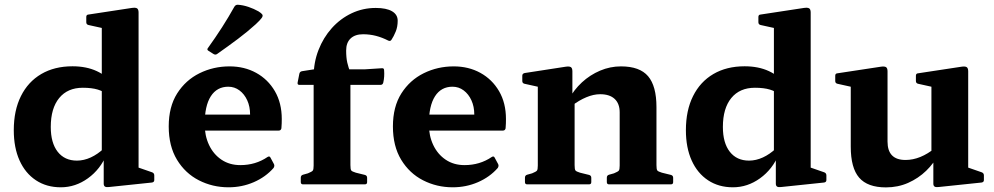

<svg xmlns="http://www.w3.org/2000/svg" viewBox="-20 -796 4291 829"><path d="M419.5 -162V-591.1H578.3V-162ZM445.5 -386.2Q428.4 -401.2 402.3 -409.2Q376.2 -417.1 337.5 -417.1Q272 -417.1 235.6 -372.8Q199.2 -328.4 199.2 -247.9Q199.2 -178.9 229.1 -140.7Q259 -102.5 312.2 -102.5Q342 -102.5 372.1 -116.3Q402.1 -130.1 429.4 -156L440.6 -130.1Q413.8 -65.2 359.7 -26.2Q305.7 12.7 242.6 12.7Q181 12.7 135.2 -17.6Q89.3 -47.9 64.4 -103.2Q39.5 -158.5 39.5 -233.9Q39.5 -319.2 70.4 -381.1Q101.2 -443 158.2 -476.4Q215.2 -509.8 293 -509.8Q353 -509.8 397.9 -488.9Q442.8 -468.1 483.4 -422ZM419.5 -565.1V-715.8L438.7 -671.1L362.1 -688Q352.5 -690.2 352.5 -700.2V-722.8Q352.5 -732.9 362.5 -733.3L548.2 -761.6Q564.6 -764.1 571.5 -760.1Q578.3 -756 578.3 -741.8V-565.1ZM578.3 -162V-43.8L559.3 -78.9L637.1 -51.9Q646.1 -48.3 646.1 -38.7V-18.5Q646.1 -9.5 636.1 -7.9L450.8 11.5Q438.6 13.1 433.2 9.6Q427.8 6.1 427.8 -3.1V-122.3L419.5 -136V-162Z M966.8 12.7Q897.7 12.7 838.7 -17.5Q779.7 -47.7 744.1 -106.4Q708.5 -165.1 708.5 -250.2Q708.5 -335.1 745 -392.7Q781.6 -450.2 841.5 -479.8Q901.5 -509.4 971 -509.4Q1035.2 -509.4 1086.1 -481.4Q1137 -453.4 1166.8 -402.4Q1196.6 -351.3 1196.6 -282.2Q1196.6 -273.5 1196.3 -263.4Q1196 -253.3 1195 -241.8Q1192.6 -232.2 1183.6 -232.2H851.4V-301.1H1086.3L1059.8 -285.6Q1059.8 -290.6 1059.8 -294.2Q1059.8 -297.8 1059.8 -301.8Q1059.8 -335.8 1047.5 -362.8Q1035.2 -389.8 1013.9 -405.7Q992.6 -421.6 965.7 -421.6Q916.7 -421.6 890.2 -380.3Q863.7 -339 863.7 -259.9Q863.7 -209.9 882.7 -169.8Q901.8 -129.6 936.6 -106.3Q971.3 -83.1 1017.6 -83.1Q1083.9 -83.1 1135.4 -118.3Q1144.2 -123.7 1148 -115.1L1162.9 -87.4Q1166.7 -79.9 1161.3 -70.9Q1126.8 -31.6 1075.7 -9.4Q1024.7 12.7 966.8 12.7ZM917.7 -563.1Q910.5 -557.7 902.1 -562.7L880.1 -576.6Q871.7 -581.6 878.1 -589.1Q910.2 -633.7 938.7 -678.1Q967.2 -722.6 992.1 -767.3Q997.5 -775.9 1007.1 -775.5Q1029.4 -774.1 1053 -766.1Q1076.6 -758 1096.2 -746.9Q1108.9 -739 1112.6 -733.2Q1116.3 -727.4 1109.8 -718.3Q1103.4 -709.2 1084.2 -691.3Q1049.8 -660 1007.7 -628.3Q965.7 -596.7 917.7 -563.1Z M1334.2 -464.9Q1334.2 -526.2 1355.1 -579.9Q1375.9 -633.5 1412.6 -674.5Q1449.3 -715.4 1498 -738.6Q1546.8 -761.7 1602.1 -761.7Q1648.4 -761.7 1672.8 -747.3Q1697.1 -733 1697.1 -706.6Q1697.1 -680.1 1688.5 -659.5Q1680 -638.8 1670.3 -624.3Q1665.1 -616.3 1656.1 -620.9Q1630.1 -634.2 1603.2 -641.2Q1576.4 -648.1 1547.7 -648.1Q1513.1 -648.1 1493.9 -630Q1474.6 -611.8 1474.6 -578Q1474.6 -547.1 1479.4 -525.9Q1484.2 -504.7 1493 -483.2V0H1334.2ZM1272.6 -429.5Q1263.4 -429.5 1265 -439.5L1272.5 -477.5Q1274.5 -487.1 1284.5 -488.7L1336 -496.7H1555.8L1628.9 -501.4Q1638.5 -502.6 1638.5 -492Q1639.5 -479.3 1638.7 -465.9Q1637.9 -452.4 1634.8 -439.1Q1632.3 -429.5 1622.8 -429.5ZM1288.3 0Q1278.7 0 1278.7 -10V-28.8Q1278.7 -38.8 1288.1 -41.6L1309.5 -47.6Q1327 -54.7 1330.6 -59.6Q1334.2 -64.5 1334.2 -81.4V-180H1493V-83.3Q1493 -65.1 1496.5 -60.2Q1500 -55.3 1516.4 -50.4L1556.1 -40.6Q1565.1 -37.8 1565.1 -28.4V-9.6Q1565.1 0 1555.1 0Z M1934.8 12.7Q1865.7 12.7 1806.7 -17.5Q1747.7 -47.7 1712.1 -106.4Q1676.5 -165.1 1676.5 -250.2Q1676.5 -335.1 1713 -392.7Q1749.6 -450.2 1809.5 -479.8Q1869.5 -509.4 1939 -509.4Q2003.2 -509.4 2054.1 -481.4Q2105 -453.4 2134.8 -402.4Q2164.6 -351.3 2164.6 -282.2Q2164.6 -273.5 2164.3 -263.4Q2164 -253.3 2163 -241.8Q2160.6 -232.2 2151.6 -232.2H1819.4V-301.1H2054.3L2027.8 -285.6Q2027.8 -290.6 2027.8 -294.2Q2027.8 -297.8 2027.8 -301.8Q2027.8 -335.8 2015.5 -362.8Q2003.2 -389.8 1981.9 -405.7Q1960.6 -421.6 1933.7 -421.6Q1884.7 -421.6 1858.2 -380.3Q1831.7 -339 1831.7 -259.9Q1831.7 -209.9 1850.7 -169.8Q1869.8 -129.6 1904.6 -106.3Q1939.3 -83.1 1985.6 -83.1Q2051.9 -83.1 2103.4 -118.3Q2112.2 -123.7 2116 -115.1L2130.9 -87.4Q2134.7 -79.9 2129.3 -70.9Q2094.8 -31.6 2043.7 -9.4Q1992.7 12.7 1934.8 12.7Z M2655.6 -310.9Q2655.6 -348.8 2633.8 -369Q2612.1 -389.2 2571.3 -389.2Q2542.9 -389.2 2511.6 -376.1Q2480.2 -363 2450.2 -340L2435.3 -365.8Q2457.7 -408.1 2492.6 -440.4Q2527.6 -472.6 2571 -491Q2614.5 -509.4 2661.2 -509.4Q2742.2 -509.4 2778.3 -466.9Q2814.4 -424.4 2814.4 -333.5V0H2655.6ZM2302.1 0V-311.3H2461V0ZM2256.2 0Q2246.6 0 2246.6 -10V-28.8Q2246.6 -38.8 2256 -41.6L2277.4 -47.6Q2295 -54.7 2298.6 -59.6Q2302.1 -64.5 2302.1 -81.4V-180H2461V-83.3Q2461 -65.1 2464.5 -60.2Q2468 -55.3 2484.3 -50.4L2524 -40.6Q2533 -37.8 2533 -28.4V-9.6Q2533 0 2523 0ZM2609.7 0Q2600.1 0 2600.1 -10V-28.8Q2600.1 -38.8 2609.5 -41.6L2630.9 -47.6Q2648.4 -54.7 2652 -59.6Q2655.6 -64.5 2655.6 -81.4V-180H2814.4V-83.3Q2814.4 -65.1 2817.9 -60.2Q2821.4 -55.3 2837.8 -50.4L2877.5 -40.6Q2886.5 -37.8 2886.5 -28.4V-9.6Q2886.5 0 2876.5 0ZM2302.1 -311.3V-462L2321.3 -417.3L2244.7 -434.3Q2235.1 -436.4 2235.1 -446.4V-469Q2235.1 -478.2 2245.1 -480.6L2421.3 -507.8Q2437.7 -510.4 2444.6 -506.3Q2451.4 -502.2 2451.4 -488V-376.7L2461 -360.9V-311.3Z M3321.5 -162V-591.1H3480.3V-162ZM3347.5 -386.2Q3330.4 -401.2 3304.3 -409.2Q3278.2 -417.1 3239.5 -417.1Q3174 -417.1 3137.6 -372.8Q3101.2 -328.4 3101.2 -247.9Q3101.2 -178.9 3131.1 -140.7Q3161 -102.5 3214.2 -102.5Q3244 -102.5 3274.1 -116.3Q3304.1 -130.1 3331.4 -156L3342.6 -130.1Q3315.8 -65.2 3261.7 -26.2Q3207.7 12.7 3144.6 12.7Q3083 12.7 3037.2 -17.6Q2991.3 -47.9 2966.4 -103.2Q2941.5 -158.5 2941.5 -233.9Q2941.5 -319.2 2972.4 -381.1Q3003.2 -443 3060.2 -476.4Q3117.2 -509.8 3195 -509.8Q3255 -509.8 3299.9 -488.9Q3344.8 -468.1 3385.4 -422ZM3321.5 -565.1V-715.8L3340.7 -671.1L3264.1 -688Q3254.5 -690.2 3254.5 -700.2V-722.8Q3254.5 -732.9 3264.5 -733.3L3450.2 -761.6Q3466.6 -764.1 3473.5 -760.1Q3480.3 -756 3480.3 -741.8V-565.1ZM3480.3 -162V-43.8L3461.3 -78.9L3539.1 -51.9Q3548.1 -48.3 3548.1 -38.7V-18.5Q3548.1 -9.5 3538.1 -7.9L3352.8 11.5Q3340.6 13.1 3335.2 9.6Q3329.8 6.1 3329.8 -3.1V-122.3L3321.5 -136V-162Z M4160.4 -162V-43.8L4141.4 -78.9L4219.2 -51.9Q4228.2 -48.3 4228.2 -38.7V-18.5Q4228.2 -9.5 4218.2 -7.9L4032.9 11.5Q4020.7 13.1 4015.3 9.6Q4009.9 6.1 4009.9 -3.1V-122.3L4001.6 -136V-162ZM3805.3 13.1Q3725.9 13.1 3689.6 -28.9Q3653.3 -70.8 3653.3 -162.8V-311.3H3812.1V-184.5Q3812.1 -105.3 3889.9 -105.3Q3953.7 -105.3 4018 -157.3L4031.8 -129.7Q4012.5 -91.1 3978.9 -58.6Q3945.2 -26 3901.1 -6.4Q3857 13.1 3805.3 13.1ZM4001.6 -162V-311.3H4160.4V-162ZM3653.3 -311.3V-462L3672.5 -417.3L3595.9 -434.3Q3586.3 -436.4 3586.3 -446.4V-469Q3586.3 -479.2 3596.3 -479.6L3782 -507.8Q3798.4 -510.4 3805.3 -506.3Q3812.1 -502.2 3812.1 -488V-311.3ZM4001.6 -311.3V-462L4020.8 -417.3L3944.2 -434.3Q3934.6 -436.4 3934.6 -446.4V-469Q3934.6 -479.2 3944.6 -479.6L4130.3 -507.8Q4146.7 -510.4 4153.6 -506.3Q4160.4 -502.2 4160.4 -488V-311.3Z"/></svg>

Font: Hahmlet
Style: Regular
Weight: 400
Designer: Minjoo Ham & Mark Frömberg
Foundry: hypertype
Version: Version 1.002